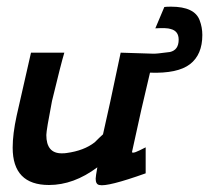

<svg xmlns="http://www.w3.org/2000/svg" viewBox="-20 -546 627 576"><path d="M579 -485Q587 -464 587 -441Q587 -382 550 -353.5Q513 -325 430 -328Q405 -225 376 -90Q376 -88 379 -88Q385 -88 399 -95L417 -104V-26Q302 15 278 9Q267 7 267 -10Q267 -16 272 -44Q201 9 127 9Q18 9 18 -103Q18 -144 30 -199Q35 -220 73 -388H173Q163 -355 136 -243Q119 -155 119 -141Q119 -86 165 -86Q175 -86 180 -87Q232 -94 264 -119Q280 -135 289 -143Q306 -216 342 -388L438 -385Q446 -384 490 -390Q516 -396 516 -427Q516 -453 492 -459Q481 -463 446 -461L473 -525Q479 -526 493 -526Q564 -526 579 -485Z"/></svg>

Font: GFS Neohellenic Rg
Style: Bold Italic
Weight: 700
Italic angle: -12°
Designer: Designed by Takis Katsoulidis and George D. Matthiopoulos.
Foundry: Designed by Takis Katsoulidis and George D. Matthiopoulos.
Version: Version 1.0